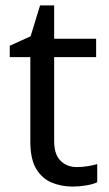

<svg xmlns="http://www.w3.org/2000/svg" viewBox="-20 -679 401 709"><path d="M264 -62Q284 -62 305 -65.5Q326 -69 339 -73V-6Q325 1 299 5.5Q273 10 249 10Q207 10 171.5 -4.5Q136 -19 114 -55Q92 -91 92 -156V-468H16V-510L93 -545L128 -659H180V-536H335V-468H180V-158Q180 -109 203.5 -85.5Q227 -62 264 -62Z"/></svg>

Font: Noto Sans Symbols 2
Style: Regular
Weight: 400
Designer: Monotype Design Team
Foundry: Monotype Imaging Inc.
Version: Version 2.008; ttfautohint (v1.8.4.7-5d5b)